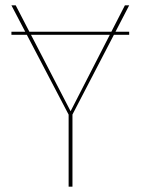

<svg xmlns="http://www.w3.org/2000/svg" viewBox="-20 -701 528 721"><path d="M465.1 -680.9H449L398.2 -581.9H90.3L39 -680.9H22.9L74.7 -581.9H22.9V-570.4H80.7L237.7 -270.6V0H252.1V-271L407.8 -570.4H465.1V-581.8H413.7ZM245.1 -283.3 96.3 -570.4H392.4Z"/></svg>

Font: Fira Sans Hair
Style: Regular
Weight: 100
Designer: bBox Type GmbH & Carrois Corporate GbR & Edenspiekermann AG
Foundry: bBox Type GmbH & Carrois Corporate GbR & Edenspiekermann AG
Version: Version 4.300;PS 004.300;hotconv 1.0.88;makeotf.lib2.5.64775